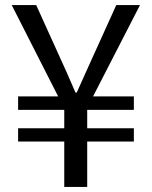

<svg xmlns="http://www.w3.org/2000/svg" viewBox="-20 -733 595 753"><path d="M232 0V-178H51V-230H232V-302H51V-355H208L26 -713H122L209 -521Q226 -484 242.5 -447Q259 -410 276 -370H281Q299 -410 315.5 -447Q332 -484 349 -521L436 -713H529L345 -355H505V-302H322V-230H505V-178H322V0Z"/></svg>

Font: Noto Sans HK Thin
Style: Regular
Weight: 400
Version: Version 2.004-H2;hotconv 1.0.118;makeotfexe 2.5.65603